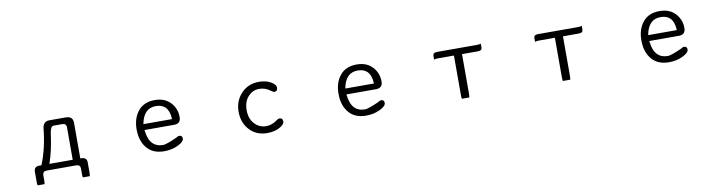

<svg xmlns="http://www.w3.org/2000/svg" viewBox="-24 -1119 7048 1873"><g transform="rotate(-10 3500.0 -182.5)"><path d="M620.1 -58.6H388.7L392.1 -67.9Q430.7 -177.2 453.1 -342.8Q460.4 -396 476.6 -411.6Q483.4 -418.5 491.7 -418.9H492.2H583Q600.6 -418.5 610.1 -408.9Q619.6 -399.4 620.1 -381.8ZM756.3 127.9Q759.8 118.7 759.8 89.8V-4.9Q759.8 -6.8 759.8 -8.3Q759.8 -32.2 747.6 -44.4Q733.4 -58.6 702.1 -58.6H695.3V-411.1Q695.3 -454.6 666 -469.2Q650.4 -477.1 626 -477.5H461.9Q431.2 -477.5 414.1 -460.4Q398.4 -444.8 393.6 -415Q374 -216.8 312 -63L310.1 -58.6H290Q262.2 -58.6 249.3 -45.7Q236.3 -32.7 236.3 -6.8Q236.3 -5.9 236.3 -4.9V89.8Q236.3 119.1 239.7 127.9H308.1Q311.5 118.7 311.5 89.8V39.1Q312 21 321.8 11.2Q331.5 1.5 349.6 1H647.5Q665 1.5 674.8 11.2Q684.6 21 684.6 39.1V89.8Q684.6 119.1 688 127.9Z M1361.3 -289.6Q1375.5 -360.4 1412.1 -397Q1448.7 -433.6 1508.8 -433.6Q1568.8 -433.6 1602.5 -399.9Q1638.7 -363.3 1642.6 -288.6L1643.1 -281.2H1359.9ZM1360.4 -222.7H1653.3Q1687 -222.7 1703.4 -239Q1719.7 -255.4 1719.7 -289.1Q1719.7 -372.1 1663.6 -432.6Q1607.4 -493.2 1508.8 -493.2Q1399.9 -493.2 1342.5 -422.1Q1285.2 -351.1 1285.2 -241.2Q1285.2 -120.1 1351.6 -48.3Q1409.7 14.6 1515.6 14.6Q1592.3 14.6 1654.3 -16.1Q1713.9 -45.4 1713.9 -76.2Q1713.9 -92.8 1706.1 -100.6Q1698.2 -108.4 1681.6 -108.4Q1670.9 -108.4 1650.4 -94.2Q1544.9 -47.4 1514.6 -47.4Q1512.7 -47.4 1510.7 -47.9Q1449.7 -47.9 1412.6 -85Q1371.1 -127 1361.3 -214.8Z M2541 -492.2Q2433.6 -492.2 2364.3 -418.9Q2294.9 -345.7 2294.9 -237.8Q2294.9 -124 2368.2 -50.8Q2434.1 14.6 2536.1 14.6Q2622.1 14.6 2678.2 -25.9Q2708 -47.4 2708 -68.4Q2708 -92.8 2694.8 -100.6Q2686.5 -105.5 2673.8 -105.5Q2664.6 -105.5 2648.4 -94.2Q2594.2 -53.7 2537.1 -53.7Q2469.7 -53.7 2422.4 -104.5Q2375 -155.3 2375 -239.7Q2375 -328.6 2426.3 -379.9Q2470.2 -423.8 2532.2 -423.8Q2590.3 -423.8 2641.6 -385.3Q2654.3 -376 2661.4 -372.6Q2668.5 -369.1 2671.9 -369.1Q2688 -369.1 2695.8 -377Q2705.1 -386.2 2705.1 -407.2Q2705.1 -435.5 2658.7 -463.4Q2610.4 -492.2 2541 -492.2Z M3361.3 -289.6Q3375.5 -360.4 3412.1 -397Q3448.7 -433.6 3508.8 -433.6Q3568.8 -433.6 3602.5 -399.9Q3638.7 -363.3 3642.6 -288.6L3643.1 -281.2H3359.9ZM3360.4 -222.7H3653.3Q3687 -222.7 3703.4 -239Q3719.7 -255.4 3719.7 -289.1Q3719.7 -372.1 3663.6 -432.6Q3607.4 -493.2 3508.8 -493.2Q3399.9 -493.2 3342.5 -422.1Q3285.2 -351.1 3285.2 -241.2Q3285.2 -120.1 3351.6 -48.3Q3409.7 14.6 3515.6 14.6Q3592.3 14.6 3654.3 -16.1Q3713.9 -45.4 3713.9 -76.2Q3713.9 -92.8 3706.1 -100.6Q3698.2 -108.4 3681.6 -108.4Q3670.9 -108.4 3650.4 -94.2Q3544.9 -47.4 3514.6 -47.4Q3512.7 -47.4 3510.7 -47.9Q3449.7 -47.9 3412.6 -85Q3371.1 -127 3361.3 -214.8Z M4535.6 14.6Q4539.1 4.4 4539.1 -28.3V-414.1H4696.3Q4719.7 -414.1 4730 -423.8Q4737.3 -431.6 4737.3 -445.8V-482.9Q4721.7 -477.5 4696.3 -477.5H4301.8Q4278.8 -477.5 4269 -467.8Q4261.7 -460.4 4261.7 -445.8V-408.7Q4277.3 -414.1 4301.8 -414.1H4459V-28.3Q4459 4.9 4462.4 14.6Z M5535.6 14.6Q5539.1 4.4 5539.1 -28.3V-414.1H5696.3Q5719.7 -414.1 5730 -423.8Q5737.3 -431.6 5737.3 -445.8V-482.9Q5721.7 -477.5 5696.3 -477.5H5301.8Q5278.8 -477.5 5269 -467.8Q5261.7 -460.4 5261.7 -445.8V-408.7Q5277.3 -414.1 5301.8 -414.1H5459V-28.3Q5459 4.9 5462.4 14.6Z M6361.3 -289.6Q6375.5 -360.4 6412.1 -397Q6448.7 -433.6 6508.8 -433.6Q6568.8 -433.6 6602.5 -399.9Q6638.7 -363.3 6642.6 -288.6L6643.1 -281.2H6359.9ZM6360.4 -222.7H6653.3Q6687 -222.7 6703.4 -239Q6719.7 -255.4 6719.7 -289.1Q6719.7 -372.1 6663.6 -432.6Q6607.4 -493.2 6508.8 -493.2Q6399.9 -493.2 6342.5 -422.1Q6285.2 -351.1 6285.2 -241.2Q6285.2 -120.1 6351.6 -48.3Q6409.7 14.6 6515.6 14.6Q6592.3 14.6 6654.3 -16.1Q6713.9 -45.4 6713.9 -76.2Q6713.9 -92.8 6706.1 -100.6Q6698.2 -108.4 6681.6 -108.4Q6670.9 -108.4 6650.4 -94.2Q6544.9 -47.4 6514.6 -47.4Q6512.7 -47.4 6510.7 -47.9Q6449.7 -47.9 6412.6 -85Q6371.1 -127 6361.3 -214.8Z"/></g></svg>

Font: YuPearl-Light
Style: Light
Weight: 300
Designer: Max Yao
Foundry: Max-Everyday
Version: Version 1.011; ttfautohint (v1.8.3)